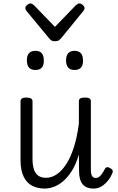

<svg xmlns="http://www.w3.org/2000/svg" viewBox="-20 -1085 687 1122"><path d="M241 17Q201 17 169 1Q137 -15 118.5 -52Q100 -89 100 -150V-493Q100 -504 108.5 -509.5Q117 -515 134 -515Q152 -515 161 -509.5Q170 -504 170 -493V-159Q170 -121 178 -96Q186 -71 203.5 -58.5Q221 -46 249 -46Q282 -46 312 -66.5Q342 -87 367.5 -126.5Q393 -166 412 -225.5Q431 -285 441 -364V-493Q441 -505 449.5 -510Q458 -515 476 -515Q494 -515 502.5 -510Q511 -505 511 -493V-97Q511 -79 513.5 -68Q516 -57 522.5 -51Q529 -45 540 -45Q550 -45 558 -50.5Q566 -56 575 -68Q584 -80 593 -98Q598 -107 606 -108Q614 -109 624 -102Q634 -98 637.5 -90.5Q641 -83 637 -75Q626 -47 608.5 -26.5Q591 -6 571 5.5Q551 17 527 17Q506 17 490 11Q474 5 463.5 -7.5Q453 -20 447.5 -39.5Q442 -59 442 -84L441 -182Q424 -125 400.5 -87.5Q377 -50 349.5 -26.5Q322 -3 294 7Q266 17 241 17ZM187 -676Q162 -676 149.5 -690Q137 -704 137 -732Q137 -760 149.5 -774Q162 -788 187 -788Q212 -788 224 -774Q236 -760 236 -732Q237 -704 224.5 -690Q212 -676 187 -676ZM416 -676Q391 -676 378.5 -690Q366 -704 366 -732Q366 -760 378.5 -774Q391 -788 416 -788Q440 -788 452.5 -774Q465 -760 465 -732Q466 -704 453 -690Q440 -676 416 -676ZM445 -1065Q453 -1065 463.5 -1056Q474 -1047 474 -1037Q474 -1034 473 -1031Q472 -1028 468 -1022L336 -860Q330 -854 323 -849Q316 -844 301 -844Q287 -844 280 -849Q273 -854 268 -860L134 -1022Q131 -1028 129.5 -1031Q128 -1034 128 -1037Q128 -1047 138.5 -1056Q149 -1065 158 -1065Q163 -1065 168 -1062Q173 -1059 178 -1055L301 -928L424 -1055Q429 -1059 434 -1062Q439 -1065 445 -1065Z"/></svg>

Font: Playwrite GB S Light
Style: Regular
Weight: 300
Designer: Veronika Burian, José Scaglione
Foundry: TypeTogether
Version: Version 1.002